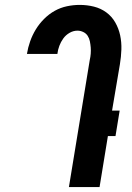

<svg xmlns="http://www.w3.org/2000/svg" viewBox="-20 -763 540 783"><path d="M261 0 346 -518Q349 -531 350 -544Q351 -557 350 -569.5Q349 -582 346.5 -594.5Q344 -607 337.5 -617Q331 -627 319.5 -632.5Q308 -638 296 -638Q279 -638 263.5 -629Q248 -620 238 -606Q228 -592 222 -576Q216 -560 214 -543H90V-544Q94 -569 103 -594.5Q112 -620 126 -643Q140 -666 160 -686Q180 -706 203.5 -719Q227 -732 253 -737.5Q279 -743 305 -743Q335 -743 363 -736Q391 -729 413.5 -712.5Q436 -696 450 -671.5Q464 -647 470 -619Q476 -591 475 -561Q474 -531 469 -501L437 -312H468L451 -208H420L386 0Z"/></svg>

Font: Iosevka Term Curly XBd Obl
Style: Regular
Weight: 800
Italic angle: -9°
Designer: Belleve Invis
Foundry: Belleve Invis
Version: Version 32.3.0